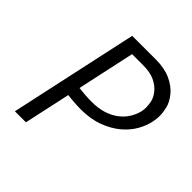

<svg xmlns="http://www.w3.org/2000/svg" viewBox="-186 -843 986 986"><g transform="rotate(45 307.0 -350.0)"><path d="M299 -246Q272 -246 240 -249Q222 -250 203 -253L148 0H68L220 -700H392Q454 -700 498.5 -680Q543 -660 569.5 -628Q596 -596 603.5 -564.5Q611 -533 611 -510Q611 -490 607 -469Q600 -430 578 -390.5Q556 -351 518 -319Q480 -287 425.5 -266.5Q371 -246 299 -246ZM218 -319Q219 -319 221 -319Q239 -317 255 -315.5Q271 -314 286 -313.5Q301 -313 313 -313Q361 -313 398 -325Q435 -337 462 -358Q489 -379 505 -405.5Q521 -432 528 -460Q531 -476 531 -491Q531 -507 526.5 -530Q522 -553 502.5 -577.5Q483 -602 450 -617.5Q417 -633 368 -633H286Z"/></g></svg>

Font: Isabella Sans
Style: Italic
Weight: 400
Italic angle: -12°
Designer: Christian Thalmann (Catharsis Fonts), Cristiano Sobral
Foundry: The Isabella Sans Project Authors
Version: Version 2.026; ttfautohint (v1.8.4.7-5d5b-dirty)